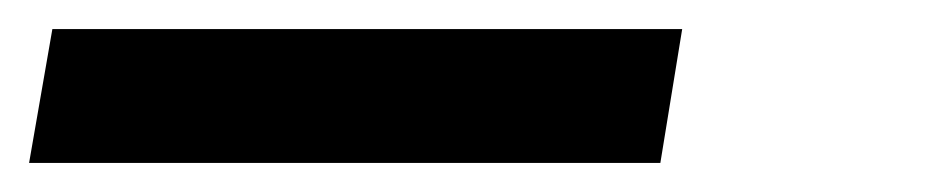

<svg xmlns="http://www.w3.org/2000/svg" viewBox="-29 103 649 132"><path d="M-9 215 7 123H440L425 215Z"/></svg>

Font: Iosevka SS04 SmBd Ex Obl
Style: Regular
Weight: 600
Width: 7
Italic angle: -9°
Monospace: yes
Designer: Belleve Invis
Foundry: Belleve Invis
Version: Version 19.0.0; ttfautohint (v1.8.4)